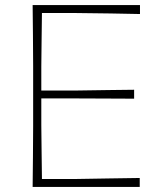

<svg xmlns="http://www.w3.org/2000/svg" viewBox="-20 -733 631 753"><path d="M108 0Q109 -61 109.2 -117Q109.5 -173 110 -238V-475Q109.5 -540.5 109.2 -596.5Q109 -652.5 108 -713H529V-678Q476 -679 415.2 -680.2Q354.5 -681.5 272 -682H144.5Q144 -630 143.2 -579.8Q142.5 -529.5 142 -472V-378H281Q352.5 -379 405 -379.8Q457.5 -380.5 506 -381V-346Q454.5 -346.5 402.5 -346.5Q350.5 -346.5 280 -347H142V-242Q142.5 -184.5 143.2 -134Q144 -83.5 144.5 -31H276Q346 -32 408.2 -33.2Q470.5 -34.5 528 -35V0Z"/></svg>

Font: Commissioner Loud Thin
Style: Regular
Weight: 100
Designer: Kostas Bartsokas
Foundry: Kostas Bartsokas
Version: Version 1.000; ttfautohint (v1.8.3)